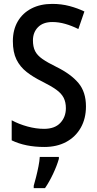

<svg xmlns="http://www.w3.org/2000/svg" viewBox="-20 -744 499 985"><path d="M421 -198Q421 -136 394.5 -89Q368 -42 320 -16Q272 10 207 10Q159 10 117 1.5Q75 -7 40 -24V-127Q77 -107 121 -95Q165 -83 206 -83Q261 -83 289.5 -113.5Q318 -144 318 -189Q318 -220 306.5 -242.5Q295 -265 268.5 -284Q242 -303 196 -326Q151 -348 117 -374.5Q83 -401 64.5 -438.5Q46 -476 46 -533Q46 -591 71 -634Q96 -677 141.5 -700.5Q187 -724 248 -724Q295 -724 336.5 -713Q378 -702 413 -685L382 -595Q348 -612 314.5 -621.5Q281 -631 249 -631Q201 -631 175 -604.5Q149 -578 149 -537Q149 -504 160 -482Q171 -460 197.5 -441.5Q224 -423 269 -401Q344 -364 382.5 -318Q421 -272 421 -198ZM282 71Q272 106 252.5 147.5Q233 189 211 221H153V209Q158 192 165 164.5Q172 137 177.5 109Q183 81 184 61H282Z"/></svg>

Font: Noto Sans Condensed Medium
Style: Regular
Weight: 500
Width: 3
Designer: Monotype Design Team
Foundry: Monotype Imaging Inc.
Version: Version 2.013; ttfautohint (v1.8.4.7-5d5b)